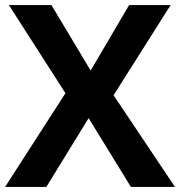

<svg xmlns="http://www.w3.org/2000/svg" viewBox="-20 -734 707 754"><path d="M667 0 426 -360 650 -714H487L336 -457L182 -714H15L237 -368L0 0H162L328 -270L494 0Z"/></svg>

Font: Noto Kufi Arabic
Style: Bold
Weight: 700
Designer: Monotype Design Team, David Williams, Khaled Hosny
Foundry: Google LLC
Version: Version 2.109